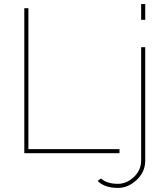

<svg xmlns="http://www.w3.org/2000/svg" viewBox="-20 -750 815 940"><path d="M565 0H99V-710H119V-20H565ZM558 170Q492 170 458 136L474 124Q504 150 557 150Q600 150 635.5 116.5Q671 83 671 36V-519H691V36Q691 92 649 131Q607 170 558 170ZM691 -653H671V-730H691Z"/></svg>

Font: Raleway
Style: Thin
Weight: 100
Designer: Matt McInerney, Pablo Impallari, Rodrigo Fuenzalida
Foundry: Matt McInerney, Pablo Impallari, Rodrigo Fuenzalida
Version: Version 3.000